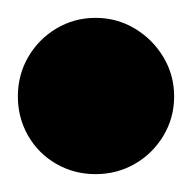

<svg xmlns="http://www.w3.org/2000/svg" viewBox="-57 -418 215 215"><path d="M-37 -310Q-37 -286 -25.5 -266Q-14 -246 6 -234.5Q26 -223 50 -223Q74 -223 94 -234.5Q114 -246 126 -266Q138 -286 138 -310Q138 -334 126 -354Q114 -374 94 -386Q74 -398 50 -398Q26 -398 6 -386Q-14 -374 -25.5 -354Q-37 -334 -37 -310Z"/></svg>

Font: Linefont
Style: Bold
Weight: 700
Monospace: yes
Version: Version 3.002;gftools[0.9.33]